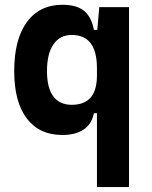

<svg xmlns="http://www.w3.org/2000/svg" viewBox="-20 -547 626 792"><path d="M236.8 9.8Q142.4 9.8 90.5 -58.3Q38.6 -126.5 38.6 -253.9Q38.6 -384.3 90.7 -455.8Q142.9 -527.3 237.8 -527.3Q296.9 -527.3 327.4 -501.7Q357.9 -476.1 367.2 -423.8H410.2L379.9 -265.6Q379.9 -334.7 353.9 -368.8Q327.9 -402.8 275.9 -402.8Q227.1 -402.8 200.5 -364Q173.8 -325.2 173.8 -253.9Q173.8 -184.6 199.7 -149.7Q225.6 -114.7 275.9 -114.7Q328.3 -114.7 354.1 -144.9Q379.9 -175 379.9 -235.4V-263.2L415 -80.1H367.2Q358.9 -35.6 325.4 -12.9Q292 9.8 236.8 9.8ZM379.9 224.6V-408.2L389.6 -517.6H512.2V224.6Z"/></svg>

Font: Cascadia Code
Style: Regular
Weight: 400
Monospace: yes
Designer: Aaron Bell
Foundry: Saja Typeworks
Version: Version 2106.017